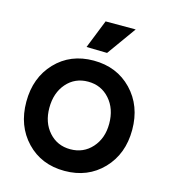

<svg xmlns="http://www.w3.org/2000/svg" viewBox="-107 -785 776 882"><g transform="rotate(15 281.0 -344.0)"><path d="M462.2 -61.5Q391.1 12.2 280.8 12.2Q170.4 12.2 100.1 -61.5Q29.8 -135.3 29.8 -250Q29.8 -364.7 100.1 -438.5Q170.4 -512.2 280.8 -512.2Q391.1 -512.2 462.2 -438.5Q533.2 -364.7 533.2 -250Q533.2 -135.3 462.2 -61.5ZM280.8 -90.8Q343.3 -90.8 383.5 -135.7Q423.8 -180.7 423.8 -250Q423.8 -321.3 383.5 -366.7Q343.3 -412.1 280.8 -412.1Q218.3 -412.1 178.7 -366.7Q139.2 -321.3 139.2 -250Q139.2 -180.2 179 -135.5Q218.8 -90.8 280.8 -90.8ZM231.9 -564 286.1 -700.2H429.2L330.1 -562Z"/></g></svg>

Font: Apfel Grotezk Mittel
Style: Regular
Weight: 500
Designer: Luigi Gorlero
Foundry: © 2023, Luigi Gorlero & Collletttivo
Version: Version 2.000;Glyphs 3.2 (3217)